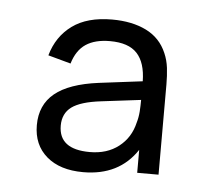

<svg xmlns="http://www.w3.org/2000/svg" viewBox="-33 -590 379 354"><g transform="rotate(5 156.0 -412.5)"><path d="M262.5 -502Q268 -489.5 269.8 -475Q271.5 -460.5 271.5 -444.5V-277.5H232V-320Q199 -270 132.5 -270Q89.5 -270 64.8 -291.2Q40 -312.5 40 -349Q40 -386.5 66.2 -408Q92.5 -429.5 147 -436.5L227.5 -446.5Q227 -481 211.2 -498Q195.5 -515 161 -515Q133.5 -515 116.5 -503.8Q99.5 -492.5 92 -467.5L50 -479Q60 -514.5 87.8 -534.8Q115.5 -555 161.5 -555Q198.5 -555 224.8 -542Q251 -529 262.5 -502ZM154 -403Q116.5 -398.5 100.2 -386.5Q84 -374.5 84 -352Q84 -308 141.5 -308Q173.5 -308 195 -324.8Q216.5 -341.5 223 -369.5Q226 -379.5 226.8 -390.8Q227.5 -402 227.5 -411V-412Z"/></g></svg>

Font: Vela Sans ExtLt
Style: Regular
Weight: 200
Designer: Principal design: Mikhail Sharanda - project Manrope.
Design modification: Ravid Balaliev
Foundry: Mikhail Sharanda
Version: Version 1.001